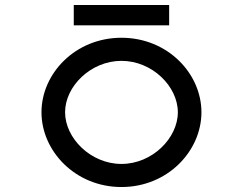

<svg xmlns="http://www.w3.org/2000/svg" viewBox="-20 -742 959 773"><path d="M277 -722V-640H661V-722ZM469 -497C593 -497 696 -394 696 -290C696 -186 593 -82 469 -82C345 -82 242 -186 242 -290C242 -394 345 -497 469 -497ZM469 11C655 11 791 -134 791 -290C791 -446 655 -590 469 -590C283 -590 147 -446 147 -290C147 -134 283 11 469 11Z"/></svg>

Font: Charger Monospace
Style: Regular
Weight: 400
Designer: Jasper
Foundry: Cannot Into Space Fonts
Version: Version 0.980